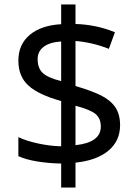

<svg xmlns="http://www.w3.org/2000/svg" viewBox="-20 -779 612 857"><path d="M62 -82V-167Q97 -150 150.5 -138.5Q204 -127 253 -126V-328Q152 -356 107 -397Q62 -438 62 -508Q62 -581 113 -623.5Q164 -666 253 -671V-759H317V-672Q411 -669 493 -635L466 -561Q392 -590 317 -596V-395Q389 -374 431 -353Q473 -332 494.5 -300.5Q516 -269 516 -220Q516 -150 464 -106.5Q412 -63 317 -53V58H253V-49Q197 -50 145.5 -58.5Q94 -67 62 -82ZM148 -515Q148 -475 170.5 -453.5Q193 -432 253 -417V-594Q200 -590 174 -569.5Q148 -549 148 -515ZM430 -214Q430 -251 406 -270.5Q382 -290 317 -307V-131Q430 -143 430 -214Z"/></svg>

Font: Noto Sans Adlam New
Style: Regular
Weight: 400
Designer: Mark Jamra, Neil Patel
Foundry: JamraPatel LLC
Version: Version 3.000